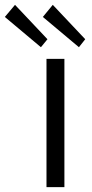

<svg xmlns="http://www.w3.org/2000/svg" viewBox="-99 -773 381 793"><path d="M93 -530V0H167V-530ZM-79 -703 70 -578 97 -611 -37 -753ZM78 -703 227 -578 253 -611 119 -753Z"/></svg>

Font: Cheyenne Sans Light
Style: Regular
Weight: 300
Designer: The Public Sans project authors (U.S. Web Design System), Libre Franklin designed by Pablo Impallari and Rodrigo Fuenzal
Foundry: The Cheyenne Sans Project Authors
Version: Version 2.007